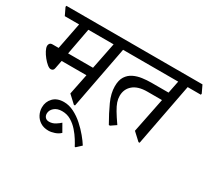

<svg xmlns="http://www.w3.org/2000/svg" viewBox="-169 -905 1609 1475"><g transform="rotate(30 636.0 -167.0)"><path d="M90 -310H144L190 -545H63L32 -610L34 -620H668L699 -555L697 -545H580L474 10H464L397 -52L434 -235H214L200 -163Q196 -138 172 -138Q159 -138 140 -153.5Q121 -169 102.5 -192Q84 -215 71.5 -239Q59 -263 59 -280Q59 -292 66.5 -301Q74 -310 90 -310ZM496 -545H272L228 -310H449Z M638 286H631Q621 266 601.5 234.5Q582 203 554.5 171.5Q527 140 491.5 118.5Q456 97 412 97Q368 97 342.5 119.5Q317 142 317 172Q317 192 329 205Q341 218 363 218Q392 218 417.5 202Q443 186 456 173L495 241Q476 260 446.5 270Q417 280 393 280Q351 280 321.5 261.5Q292 243 276.5 213Q261 183 261 149Q261 99 294.5 64Q328 29 389 29Q434 29 478.5 51.5Q523 74 562 109Q601 144 631.5 181Q662 218 680 247Z M784 10H774Q728 -70 696.5 -139.5Q665 -209 665 -271Q665 -326 686 -358.5Q707 -391 741 -407.5Q775 -424 815.5 -429.5Q856 -435 895 -435H1047L1069 -545H675L644 -610L646 -620H1241L1272 -555L1270 -545H1153L1047 10H1037L970 -52L1032 -360H903Q820 -360 777 -323Q734 -286 734 -226Q734 -199 743 -172.5Q752 -146 773 -110.5Q794 -75 831 -22Z"/></g></svg>

Font: Tiro Devanagari Sanskrit
Style: Italic
Weight: 400
Italic angle: -11°
Designer: Devanagari: John Hudson & Fiona Ross, assisted by Paul Hanslow. Latin: John Hudson with Paul Hanslow, assisted by Kaja S
Foundry: Tiro Typeworks Ltd.
Version: Version 1.52